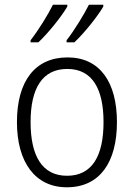

<svg xmlns="http://www.w3.org/2000/svg" viewBox="-20 -786 569 816"><path d="M419 -758V-766H358C338 -726 295 -655 263 -615V-606H296C338 -645 396 -718 419 -758ZM266 -758V-766H205C185 -725 143 -657 110 -615V-606H143C186 -646 243 -718 266 -758ZM477 -267C477 -436 405 -542 267 -542C129 -542 52 -441 52 -267C52 -96 130 10 264 10C404 10 477 -96 477 -267ZM110 -267C110 -411 160 -493 266 -493C375 -493 420 -404 420 -267C420 -124 372 -39 265 -39C158 -39 110 -125 110 -267Z"/></svg>

Font: Noto Sans Ethiopic SemiCondensed Light
Style: Regular
Weight: 300
Width: 4
Designer: Monotype Design Team
Foundry: Monotype Imaging Inc.
Version: Version 2.102